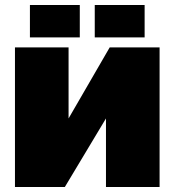

<svg xmlns="http://www.w3.org/2000/svg" viewBox="-20 -750 700 770"><path d="M620 0H405V-275L240 0H40V-560H255V-275L420 -560H620ZM100 -600V-730H300V-600ZM360 -600V-730H560V-600Z"/></svg>

Font: Tektur Black
Style: Regular
Weight: 900
Designer: Adam Jagosz
Foundry: Adam Jagosz
Version: Version 1.005;gftools[0.9.30]